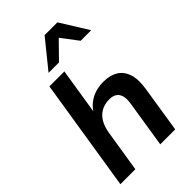

<svg xmlns="http://www.w3.org/2000/svg" viewBox="-275 -1037 1134 1134"><g transform="rotate(-45 292.5 -469.5)"><path d="M26 0 138 -705H263L213 -390H202Q227 -443 273.5 -471Q320 -499 383 -499Q437 -499 473.5 -477Q510 -455 525.5 -409.5Q541 -364 530 -293L484 0H359L405 -291Q411 -328 405 -352Q399 -376 381.5 -388.5Q364 -401 333 -401Q294 -401 264.5 -384Q235 -367 217.5 -336.5Q200 -306 193 -263L151 0ZM191 -765 332 -939H439L547 -765H459L380 -869L278 -765Z"/></g></svg>

Font: Nunito Sans 12pt ExtraLight
Style: Italic
Weight: 200
Italic angle: -9°
Designer: Vernon Adams
Foundry: Vernon Adams
Version: Version 3.101;gftools[0.9.27]